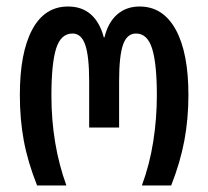

<svg xmlns="http://www.w3.org/2000/svg" viewBox="-20 -570 640 590"><path d="M94 0Q65 -73 53 -138.5Q41 -204 41 -278Q41 -408 79 -479Q117 -550 189 -550Q232 -550 259.5 -525.5Q287 -501 299 -455H301Q312 -501 340 -525.5Q368 -550 409 -550Q481 -550 520 -479Q559 -408 559 -278Q559 -205 546.5 -138Q534 -71 506 0H416Q440 -65 451 -135.5Q462 -206 462 -277Q462 -374 447.5 -420.5Q433 -467 398 -467Q370 -467 358 -432.5Q346 -398 346 -320V-178H254V-320Q254 -397 242 -432Q230 -467 203 -467Q167 -467 152.5 -421Q138 -375 138 -276Q138 -127 184 0Z"/></svg>

Font: Noto Sans Georgian ExtraCondensed Medium
Style: Regular
Weight: 500
Width: 2
Designer: Monotype Design Team, Akaki Razmadze
Foundry: Google LLC
Version: Version 2.005; ttfautohint (v1.8.4.7-5d5b)